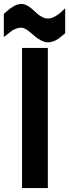

<svg xmlns="http://www.w3.org/2000/svg" viewBox="-42 -954 351 974"><path d="M-22.5 -883.8V-766.1C-18.1 -769.5 -11.2 -774.9 -2 -782.2C7.3 -789.6 14.6 -795.4 19.5 -798.8C24.4 -802.2 31.2 -805.2 39.6 -808.6C47.9 -812 56.6 -813.5 65.4 -813.5C74.2 -813.5 84.5 -809.6 95.7 -801.8C106.9 -793.9 117.7 -785.6 127.4 -776.4C137.2 -767.1 148.4 -758.8 162.1 -751C175.8 -743.2 189 -739.3 201.7 -739.3C210.9 -739.3 220.7 -741.2 230.5 -745.1C240.2 -749 247.6 -752.9 252.9 -756.8C258.3 -760.7 265.1 -765.6 273.4 -772.5C281.7 -779.3 287.1 -783.7 288.6 -785.2V-912.1C276.9 -900.9 268.1 -893.1 262.7 -888.2C257.3 -883.3 249 -877 236.3 -870.1C223.6 -863.3 211.9 -859.9 201.7 -859.9C192.4 -859.9 182.6 -862.3 172.9 -867.2C163.1 -872.1 153.8 -878.4 145.5 -885.7C132.8 -896.5 133.8 -897.5 121.1 -908.2C112.8 -915.5 103.5 -921.9 94.2 -926.8C85 -931.6 75.7 -934.1 66.9 -934.1C59.6 -934.1 52.7 -932.6 45.9 -930.7C39.1 -928.7 31.7 -925.3 24.9 -920.9C18.1 -916.5 12.2 -913.1 7.8 -909.7C3.4 -906.2 -2 -901.9 -8.8 -895.5C-15.6 -889.2 -20.5 -885.3 -22.5 -883.8ZM69.8 0H200.7V-710.9H69.8Z"/></svg>

Font: Tuffy
Style: Bold
Weight: 700
Designer: Thatcher Ulrich, Karoly Barta, Michael Everson
Version: Version 001.270